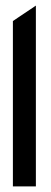

<svg xmlns="http://www.w3.org/2000/svg" viewBox="-20 -665 182 685"><path d="M26 0H108V-645L26 -590Z"/></svg>

Font: Charger Sport
Style: DfBdNrw
Weight: 400
Designer: Jasper
Foundry: Cannot Into Space Fonts
Version: Version 1.1